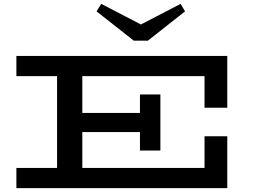

<svg xmlns="http://www.w3.org/2000/svg" viewBox="-20 -976 1317 996"><path d="M1041 -417V-581H407V-390H706V-486H812V-195H706V-291H407V-105H1041V-269H1159V0H65V-105H276V-581H65V-686H1159V-417ZM940 -917 747 -765H674L481 -917L505 -956L711 -849L917 -956Z"/></svg>

Font: BioRhyme Expanded
Style: Bold
Weight: 700
Width: 7
Designer: Aoife Mooney
Foundry: Aoife Mooney Type
Version: Version 1.000